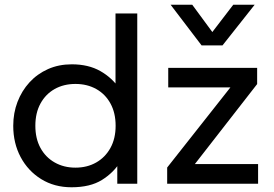

<svg xmlns="http://www.w3.org/2000/svg" viewBox="-20 -777 1159 812"><path d="M282.5 15Q210 15 154.2 -19.5Q98.5 -54 67.2 -112.8Q36 -171.5 36 -245Q36 -299 54 -346Q72 -393 104.8 -428.8Q137.5 -464.5 183 -484.8Q228.5 -505 283.5 -505Q354 -505 404.2 -476.5Q454.5 -448 487 -400L468.5 -379.5V-720H560.5V0H476V-115L489.5 -94Q461 -47 411.2 -16Q361.5 15 282.5 15ZM299 -68Q348.5 -68 386.8 -89.8Q425 -111.5 447 -151.2Q469 -191 469 -245Q469 -299.5 447.2 -339.2Q425.5 -379 387 -400.5Q348.5 -422 299 -422Q249.5 -422 211.2 -400.5Q173 -379 151.2 -339.2Q129.5 -299.5 129.5 -245Q129.5 -191 151.2 -151.2Q173 -111.5 211.5 -89.8Q250 -68 299 -68ZM687 0V-68.5L954.5 -407.5H691.5V-490H1067.5V-421.5L804 -83H1071.5V0ZM832.5 -585 701.5 -757H793L878 -641.5L966.5 -757H1057L921 -585Z"/></svg>

Font: Geologica Roman Light
Style: Regular
Weight: 300
Designer: Sindre Bremnes, Frode Helland
Foundry: Monokrom Skriftforlag AS
Version: Version 1.010;gftools[0.9.28]